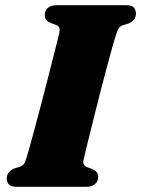

<svg xmlns="http://www.w3.org/2000/svg" viewBox="-20 -720 544 740"><path d="M302.5 -105.5Q299 -92.5 303 -86Q307 -79.5 315 -76L335.5 -68.5Q347 -63.5 352.8 -56.5Q358.5 -49.5 358.5 -38.5Q358.5 -21.5 346.5 -10.8Q334.5 0 312 0H45.5Q22 0 14 -9.2Q6 -18.5 6 -32.5Q6 -47 14.8 -56.5Q23.5 -66 34.5 -70.5L57 -77.5Q67 -81.5 72 -88Q77 -94.5 82 -111.5Q87 -127.5 95.5 -157.8Q104 -188 114.5 -227.2Q125 -266.5 136.5 -310.2Q148 -354 159.2 -397.5Q170.5 -441 180.2 -479.8Q190 -518.5 197.5 -548.2Q205 -578 208.5 -593Q211 -605 208.5 -612.5Q206 -620 195.5 -624L175 -631.5Q163.5 -637 158 -644Q152.5 -651 152.5 -661.5Q152.5 -679 164.2 -689.5Q176 -700 199 -700H464.5Q488 -700 496 -690.8Q504 -681.5 504 -667.5Q504 -653.5 495.5 -643.8Q487 -634 475.5 -629.5L453 -622.5Q442.5 -618.5 438 -612Q433.5 -605.5 428 -588Q422.5 -572 413.2 -539.5Q404 -507 392.8 -464.5Q381.5 -422 369.2 -375Q357 -328 345.8 -282.5Q334.5 -237 325 -199Q315.5 -161 309.5 -136Q303.5 -111 302.5 -105.5Z"/></svg>

Font: Fraunces
Style: Italic
Weight: 900
Italic angle: -16°
Version: Version 1.000;[0bf87f6ff]